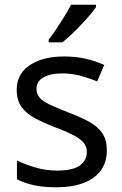

<svg xmlns="http://www.w3.org/2000/svg" viewBox="-20 -786 519 816"><path d="M434 -148Q434 -96 408 -61Q382 -26 334 -8Q286 10 220 10Q164 10 123.5 1Q83 -8 52 -24V-104Q84 -88 129.5 -74.5Q175 -61 222 -61Q289 -61 319 -82.5Q349 -104 349 -140Q349 -160 338 -176Q327 -192 298.5 -208Q270 -224 217 -244Q165 -264 128 -284Q91 -304 71 -332Q51 -360 51 -404Q51 -472 106.5 -509Q162 -546 252 -546Q301 -546 343.5 -536.5Q386 -527 423 -510L393 -440Q359 -454 322 -464Q285 -474 246 -474Q192 -474 163.5 -456.5Q135 -439 135 -409Q135 -387 148 -371.5Q161 -356 191.5 -341.5Q222 -327 273 -307Q324 -288 360 -268Q396 -248 415 -219.5Q434 -191 434 -148ZM388 -756Q379 -742 362 -722Q345 -702 324.5 -680.5Q304 -659 283.5 -639.5Q263 -620 245 -606H187V-618Q202 -637 219.5 -663Q237 -689 254 -716.5Q271 -744 282 -766H388Z"/></svg>

Font: Noto Sans Thaana
Style: Regular
Weight: 400
Designer: Monotype Design Team
Foundry: Monotype Imaging Inc.
Version: Version 2.001